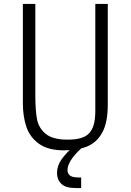

<svg xmlns="http://www.w3.org/2000/svg" viewBox="-20 -750 660 970"><path d="M95.5 -229V-730H158.5V-268.5Q158.5 -192.5 167 -147.8Q175.5 -103 211 -73.8Q246.5 -44.5 321.5 -44.5Q360.5 -44.5 386.5 -52Q412.5 -59.5 427 -73.5Q443 -88.5 452.2 -115.5Q461.5 -142.5 461.5 -192V-730H524.5V-220.5Q524.5 -131.5 497 -81Q469.5 -30.5 421.2 -10.5Q373 9.5 303 9.5Q223.5 9.5 177.5 -23.2Q131.5 -56 113.5 -108.5Q95.5 -161 95.5 -229ZM321 109Q321 127.5 333.8 137Q346.5 146.5 375.5 146.5H390V200H363Q311 200 289.5 178.5Q268 157 268 124Q268 89 290.2 56.2Q312.5 23.5 361 -18.5L390 0Q353.5 34 337.2 61Q321 88 321 109Z"/></svg>

Font: Monaspace Argon Var ExtraLight
Style: Regular
Weight: 200
Designer: Riley Cran and the Lettermatic Team
Version: Version 1.200 (Monaspace Argon Var)